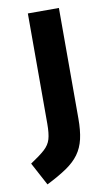

<svg xmlns="http://www.w3.org/2000/svg" viewBox="-118 -543 462 816"><g transform="rotate(-10 112.5 -135.0)"><path d="M19 230 -34 131Q7 104 28 85Q49 66 56 42Q63 18 63 -24V-500H197V-23Q197 29 188.5 65.5Q180 102 160 129.5Q140 157 105.5 180.5Q71 204 19 230Z"/></g></svg>

Font: Titillium Web
Style: Bold
Weight: 700
Designer: Mohamed Gaber, Accademia di Belle Arti di Urbino
Foundry: Kief Type Foundry, Accademia di Belle Arti di Urbino
Version: Version 3.000